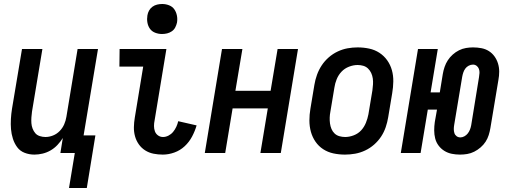

<svg xmlns="http://www.w3.org/2000/svg" viewBox="-20 -765 2540 960"><path d="M325 175 354 0H282L294 -75Q283 -57 267.5 -40.5Q252 -24 233 -13Q214 -2 193 3Q172 8 152 8Q126 8 103 -1Q80 -10 66 -29Q52 -48 44.5 -71.5Q37 -95 35 -119.5Q33 -144 34.5 -170Q36 -196 40 -221L90 -520H192L140 -207Q138 -193 137 -178Q136 -163 137 -149Q138 -135 143 -122Q148 -109 156.5 -99Q165 -89 179 -84.5Q193 -80 207 -80Q226 -80 245 -87.5Q264 -95 278.5 -110Q293 -125 301 -143.5Q309 -162 312 -181L368 -520H470L398 -88H457L414 175Z M794 8Q770 8 747.5 3.5Q725 -1 706 -13Q687 -25 674 -43.5Q661 -62 655 -84Q649 -106 649.5 -129.5Q650 -153 654 -177L696 -432H577L578 -520H812L753 -163Q750 -149 750 -135Q750 -121 754.5 -108.5Q759 -96 770 -88Q781 -80 795 -80Q809 -80 822.5 -87Q836 -94 845.5 -105.5Q855 -117 861.5 -131Q868 -145 871 -159L963 -138Q955 -110 940.5 -82.5Q926 -55 903.5 -34Q881 -13 852 -2.5Q823 8 794 8ZM790 -595Q772 -595 755.5 -601.5Q739 -608 729.5 -621.5Q720 -635 717 -652.5Q714 -670 717 -688Q719 -701 725.5 -712.5Q732 -724 742.5 -731.5Q753 -739 765.5 -742Q778 -745 791 -745Q809 -745 825.5 -738.5Q842 -732 851.5 -718.5Q861 -705 864.5 -687.5Q868 -670 865 -652Q862 -639 856 -627.5Q850 -616 839 -608.5Q828 -601 815.5 -598Q803 -595 790 -595Z M1004 0 1090 -520H1192L1157 -311H1333L1368 -520H1470L1384 0H1282L1319 -223H1143L1106 0Z M1705 8Q1675 8 1647 2Q1619 -4 1596 -19Q1573 -34 1557.5 -56.5Q1542 -79 1534.5 -106Q1527 -133 1527 -162.5Q1527 -192 1532 -221L1552 -341Q1556 -366 1565 -391Q1574 -416 1588.5 -438Q1603 -460 1623.5 -478Q1644 -496 1668.5 -507.5Q1693 -519 1718 -523.5Q1743 -528 1768 -528Q1798 -528 1826 -522Q1854 -516 1877 -501Q1900 -486 1916 -463.5Q1932 -441 1939.5 -414Q1947 -387 1946.5 -357.5Q1946 -328 1941 -299L1921 -179Q1917 -154 1908.5 -129Q1900 -104 1885.5 -82Q1871 -60 1850.5 -42Q1830 -24 1805.5 -12.5Q1781 -1 1755.5 3.5Q1730 8 1705 8ZM1706 -80Q1727 -80 1749 -88.5Q1771 -97 1786 -113.5Q1801 -130 1809.5 -151Q1818 -172 1822 -193L1842 -313Q1844 -328 1845 -343Q1846 -358 1844 -372.5Q1842 -387 1836 -400Q1830 -413 1820 -422.5Q1810 -432 1796.5 -436Q1783 -440 1768 -440Q1747 -440 1725 -431.5Q1703 -423 1687.5 -406.5Q1672 -390 1663.5 -369Q1655 -348 1652 -327L1632 -207Q1629 -192 1628.5 -177Q1628 -162 1630 -147.5Q1632 -133 1637.5 -120Q1643 -107 1653 -97.5Q1663 -88 1677 -84Q1691 -80 1706 -80Z M2280 8Q2259 8 2239 4Q2219 0 2202 -10.5Q2185 -21 2173 -37Q2161 -53 2156 -72.5Q2151 -92 2151 -113Q2151 -134 2154 -155L2165 -217H2119L2083 0H1984L2070 -520H2169L2133 -303H2179L2194 -395Q2197 -413 2203 -430.5Q2209 -448 2219 -463.5Q2229 -479 2243.5 -492Q2258 -505 2275 -513.5Q2292 -522 2310 -525Q2328 -528 2345 -528Q2367 -528 2387.5 -524Q2408 -520 2424.5 -509.5Q2441 -499 2452.5 -483Q2464 -467 2470 -447.5Q2476 -428 2476 -407Q2476 -386 2472 -365L2432 -125Q2429 -107 2423.5 -89.5Q2418 -72 2408 -56.5Q2398 -41 2383 -28Q2368 -15 2351 -6.5Q2334 2 2316 5Q2298 8 2280 8ZM2282 -78Q2292 -78 2302 -83.5Q2312 -89 2319 -98Q2326 -107 2330 -117.5Q2334 -128 2336 -139L2375 -379Q2377 -390 2377.5 -400.5Q2378 -411 2374.5 -420.5Q2371 -430 2363 -436Q2355 -442 2345 -442Q2334 -442 2323.5 -436.5Q2313 -431 2306.5 -422Q2300 -413 2296.5 -402.5Q2293 -392 2291 -381L2251 -141Q2249 -130 2249 -119.5Q2249 -109 2252 -99.5Q2255 -90 2263 -84Q2271 -78 2282 -78Z"/></svg>

Font: Iosevka Curly Semibold
Style: Italic
Weight: 600
Italic angle: -9°
Monospace: yes
Designer: Belleve Invis
Foundry: Belleve Invis
Version: Version 22.1.2; ttfautohint (v1.8.4)